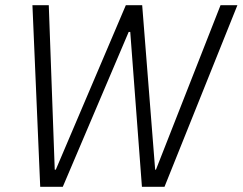

<svg xmlns="http://www.w3.org/2000/svg" viewBox="-20 -720 935 740"><path d="M135 0H222L476 -597H482L527 0H614L895 -700H830L581 -66H578L528 -700H465L195 -66H191L168 -700H105Z"/></svg>

Font: Fixel Text 20240404 Light
Style: Italic
Weight: 300
Width: 4
Italic angle: -10°
Designer: AlfaBravo + MacPaw
Foundry: Kyrylo Tkachov, Marchela Mozhyna, Serhii Makarenko, Maria Weinstein, Zakhar Kryvoshyya
Version: Version 1.211;Glyphs 3.2 (3225)